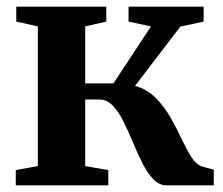

<svg xmlns="http://www.w3.org/2000/svg" viewBox="-20 -558 672 578"><path d="M27.5 0V-46L94 -58V-478.5L29 -493V-538H300V-493L236.5 -478.5V-307H321.5L434.5 -478.5L367 -493V-538H593V-493L523 -478L386.5 -299.5Q422.5 -289.5 448.2 -263.8Q474 -238 492.8 -205.2Q511.5 -172.5 526.5 -140.5Q541.5 -108.5 556 -85.5Q570.5 -62.5 588 -57L623.5 -47V0H482Q459 0 441.2 -18.8Q423.5 -37.5 408.8 -66.8Q394 -96 380.2 -129.2Q366.5 -162.5 352 -191.8Q337.5 -221 319.8 -239.8Q302 -258.5 279.5 -258.5H236.5V-58L306 -46V0Z"/></svg>

Font: Merriweather 60pt
Style: Bold
Weight: 700
Version: Version 2.100